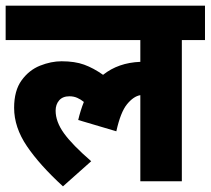

<svg xmlns="http://www.w3.org/2000/svg" viewBox="-20 -642 746 680"><path d="M0 -500V-622H706V-500H624V0H477V-305Q453 -301 430 -273Q407 -245 392 -177L257 -217Q265 -251 277 -281Q266 -290 253.5 -295.5Q241 -301 226 -301Q202 -301 189.5 -286.5Q177 -272 177 -250Q177 -211 206.5 -170Q236 -129 303 -71L203 18Q121 -57 75.5 -124Q30 -191 30 -260Q30 -321 56.5 -357.5Q83 -394 122 -409.5Q161 -425 198 -425Q245 -425 278 -413Q311 -401 345 -377Q399 -420 477 -423V-500Z"/></svg>

Font: Noto Sans Devanagari UI SemiCondensed ExtraBold
Style: Regular
Weight: 800
Width: 4
Designer: Jelle Bosma - Monotype Design Team
Foundry: Monotype Imaging Inc.
Version: Version 2.004; ttfautohint (v1.8.4.7-5d5b)